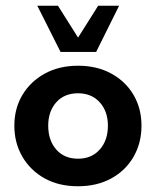

<svg xmlns="http://www.w3.org/2000/svg" viewBox="-20 -639 544 669"><path d="M252 10Q185 10 135.5 -17.5Q86 -45 58 -93Q30 -141 30 -201Q30 -261 58 -308Q86 -355 136 -382.5Q186 -410 252 -410Q318 -410 368 -382.5Q418 -355 445.5 -308Q473 -261 473 -201Q473 -141 445.5 -93Q418 -45 368 -17.5Q318 10 252 10ZM252 -86Q299 -86 327.5 -118Q356 -150 356 -201Q356 -251 327.5 -282.5Q299 -314 252 -314Q204 -314 176 -282.5Q148 -251 148 -201Q148 -150 176 -118Q204 -86 252 -86ZM191 -458 110 -619H182L252 -508L322 -619H395L315 -458Z"/></svg>

Font: Rokkitt SemiBold
Style: Bold
Weight: 700
Version: Version 3.103